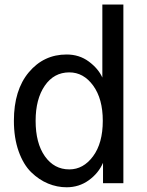

<svg xmlns="http://www.w3.org/2000/svg" viewBox="-20 -791 633 829"><path d="M40 -269.5Q40 -402.3 104.5 -479Q168.9 -555.7 267.6 -555.7Q322.3 -555.7 363.3 -525.4Q404.3 -495.1 421.9 -456.1V-771.5H512.7V0H424.8V-87.9Q405.3 -43 363.3 -12.7Q321.3 17.6 267.6 17.6Q226.6 17.6 187.5 1.5Q148.4 -14.6 114.7 -47.4Q81.1 -80.1 60.5 -137.7Q40 -195.3 40 -269.5ZM133.8 -269.5Q133.8 -172.9 173.8 -116.2Q213.9 -59.6 279.3 -59.6Q339.8 -59.6 381.8 -116.2Q423.8 -172.9 423.8 -269.5Q423.8 -364.3 382.3 -421.4Q340.8 -478.5 279.3 -478.5Q212.9 -478.5 173.3 -420.9Q133.8 -363.3 133.8 -269.5Z"/></svg>

Font: Gothic A1 Medium
Style: Regular
Weight: 500
Designer: HanYang I&C Co.,Ltd.
Foundry: HanYang I&C Co.,Ltd.
Version: Version 2.50